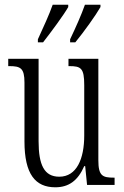

<svg xmlns="http://www.w3.org/2000/svg" viewBox="-20 -786 526 816"><path d="M278 -619V-606H300C337 -651 387 -721 407 -756V-766H341C325 -721 304 -674 278 -619ZM141 -619V-606H163C198 -651 250 -721 270 -756V-766H204C188 -721 166 -674 141 -619ZM215 10C272 10 311 -18 338 -80H342L350 0H467V-31H464C416 -31 398 -38 398 -105V-536H271V-505H274C324 -505 338 -497 338 -424V-210C338 -111 306 -35 232 -35C168 -35 144 -85 144 -186V-536H15V-505H19C67 -505 84 -497 84 -435V-185C84 -46 130 10 215 10Z"/></svg>

Font: Noto Serif Bengali ExtraCondensed Light
Style: Regular
Weight: 300
Width: 2
Designer: Juan Bruce, Universal Thirst, Indian Type Foundry and the Monotype Design Team.
Foundry: Monotype Imaging Inc.
Version: Version 2.003